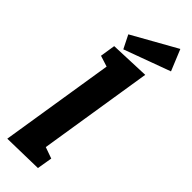

<svg xmlns="http://www.w3.org/2000/svg" viewBox="-333 -1037 1059 1059"><g transform="rotate(45 196.5 -507.5)"><path d="M17 5 136 -744 194 -641 59 -684 73 -773 306 -782 187 -31 125 -139 266 -89 251 0ZM121 -796 82 -874 342 -1020 393 -896Z"/></g></svg>

Font: Bitter Thin ExtraBold
Style: Italic
Weight: 800
Italic angle: -9°
Version: Version 2.002